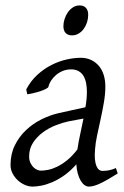

<svg xmlns="http://www.w3.org/2000/svg" viewBox="-20 -671 460 711"><path d="M266.6 -117.7Q270.5 -144.5 276.9 -173.6Q283.2 -202.6 289.1 -231.9L231.9 -221.2Q211.4 -216.8 186.3 -207Q161.1 -197.3 139.2 -181.2Q117.2 -165 102.5 -142.8Q87.9 -120.6 87.9 -91.8Q87.9 -77.6 92.8 -67.6Q97.7 -57.6 104.2 -51.3Q110.8 -44.9 118.2 -42Q125.5 -39.1 130.9 -39.1Q142.1 -39.1 157.7 -42Q173.3 -44.9 191.2 -53.5Q209 -62 228.3 -77.4Q247.6 -92.8 266.6 -117.7ZM416 -28.8Q379.4 -5.4 353.3 7.3Q327.1 20 309.1 20Q300.8 20 293 14.4Q285.2 8.8 278.8 -2Q272.5 -12.7 268.1 -28.1Q263.7 -43.5 262.7 -62.5Q241.2 -38.1 218.5 -22Q195.8 -5.9 174.1 3.4Q152.3 12.7 133.3 16.4Q114.3 20 101.1 20Q86.9 20 72.5 13.9Q58.1 7.8 46.1 -3.2Q34.2 -14.2 26.6 -28.6Q19 -43 19 -60.1Q19 -100.6 34.9 -132.8Q50.8 -165 76.4 -189.2Q102.1 -213.4 133.5 -229Q165 -244.6 196.8 -252L296.4 -273.9Q301.8 -305.2 301.8 -331.1Q301.8 -348.1 298.8 -363.3Q295.9 -378.4 289.3 -389.6Q282.7 -400.9 271.2 -407.5Q259.8 -414.1 243.2 -414.1Q227.5 -414.1 213.6 -408.7Q199.7 -403.3 188.7 -394.3Q177.7 -385.3 169.9 -373.5Q162.1 -361.8 159.2 -349.1Q158.2 -346.2 149.9 -341.8Q141.6 -337.4 129.9 -333.5Q118.2 -329.6 104.7 -326.4Q91.3 -323.2 81.1 -321.8L77.1 -339.8Q93.8 -371.6 118.4 -394Q143.1 -416.5 170.7 -430.4Q198.2 -444.3 226.6 -450.7Q254.9 -457 278.8 -457Q300.8 -457 317.9 -448.7Q335 -440.4 346.7 -426.3Q358.4 -412.1 364.3 -392.6Q370.1 -373 370.1 -351.1Q370.1 -322.8 364.7 -291.5Q359.4 -260.3 352.5 -229.2Q345.7 -198.2 339.6 -169.7Q333.5 -141.1 332 -118.2Q330.1 -96.7 331.5 -81.5Q333 -66.4 336.9 -56.6Q340.8 -46.9 346.7 -42.5Q352.5 -38.1 359.9 -38.1Q373.5 -38.1 385.7 -40.8Q397.9 -43.5 409.2 -48.8ZM306.6 -616.2Q306.6 -602.5 302.5 -589.1Q298.3 -575.7 290.5 -564.7Q282.7 -553.7 271.5 -546.9Q260.3 -540 246.6 -540Q231.4 -540 223.1 -548.8Q214.8 -557.6 214.8 -574.2Q214.8 -587.4 219.2 -600.8Q223.6 -614.3 231.4 -625.5Q239.3 -636.7 250.2 -643.8Q261.2 -650.9 274.9 -650.9Q290 -650.9 298.3 -641.8Q306.6 -632.8 306.6 -616.2Z"/></svg>

Font: Gentium Plus Phon
Style: Italic
Weight: 400
Italic angle: -8°
Designer: J. Victor Gaultney, Annie Olsen, Iska Routamaa, Becca Hirsbrunner
Foundry: SIL International
Version: Version 5.000